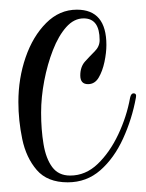

<svg xmlns="http://www.w3.org/2000/svg" viewBox="-20 -374 301 397"><path d="M120 3Q78 3 56 -22.5Q34 -48 26 -86.5Q18 -125 18 -163Q18 -212 33 -255.5Q48 -299 75.5 -326.5Q103 -354 139 -354Q200 -354 200 -281Q200 -265 196 -246Q192 -227 184 -213.5Q176 -200 162 -200Q146 -200 146 -218Q146 -236 156 -247Q166 -258 176 -268Q186 -278 186 -291Q186 -336 153 -336Q133 -336 117 -318Q101 -300 89.5 -270.5Q78 -241 71.5 -207Q65 -173 65 -141Q65 -106 70 -76Q75 -46 88 -28.5Q101 -11 125 -11Q157 -11 182 -35Q207 -59 224.5 -96Q242 -133 249 -172Q251 -181 256 -181Q263 -181 261 -172Q253 -128 234.5 -87.5Q216 -47 187.5 -22Q159 3 120 3Z"/></svg>

Font: Updock
Style: Regular
Weight: 400
Designer: Robert E. Leuschke
Foundry: Robert E. Leuschke
Version: Version 1.010; ttfautohint (v1.8.4.7-5d5b)